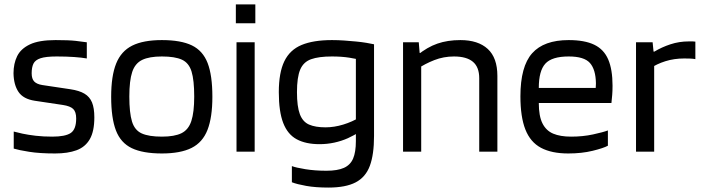

<svg xmlns="http://www.w3.org/2000/svg" viewBox="-20 -685 3179 867"><path d="M123 -354Q123 -329 134.5 -317Q146 -305 171 -301L298 -282Q338 -276 361.5 -262Q385 -248 395.5 -222.5Q406 -197 406 -155Q406 -92 385.5 -56.5Q365 -21 325.5 -6.5Q286 8 229 8Q159 8 112 0.5Q65 -7 42 -14V-91Q56 -87 81.5 -81.5Q107 -76 141 -72Q175 -68 216 -68Q275 -68 299.5 -84.5Q324 -101 324 -150Q324 -180 310.5 -193Q297 -206 264 -211L137 -230Q85 -238 63.5 -270Q42 -302 41 -354Q41 -398 57.5 -431.5Q74 -465 115 -484.5Q156 -504 231 -504Q290 -504 321.5 -500.5Q353 -497 372 -494V-421Q350 -425 315 -427.5Q280 -430 236 -430Q187 -430 163 -422Q139 -414 131 -397.5Q123 -381 123 -354Z M711 8Q625 8 575 -16Q525 -40 503.5 -96Q482 -152 482 -248Q482 -342 504.5 -398Q527 -454 577 -479Q627 -504 711 -504Q797 -504 846.5 -480Q896 -456 917.5 -400.5Q939 -345 939 -248Q939 -155 917 -98.5Q895 -42 845 -17Q795 8 711 8ZM711 -68Q768 -68 799.5 -83.5Q831 -99 844 -138.5Q857 -178 857 -249Q857 -323 845 -362Q833 -401 801.5 -415.5Q770 -430 711 -430Q654 -430 622 -414.5Q590 -399 577 -360Q564 -321 564 -249Q564 -176 576 -136.5Q588 -97 620 -82.5Q652 -68 711 -68Z M1048 0V-494H1130V0ZM1045 -580V-665H1133V-580Z M1298 138V65Q1316 72 1359 79Q1402 86 1454 86Q1504 86 1533 73Q1562 60 1574.5 31Q1587 2 1587 -48V-485H1669V-71Q1669 13 1650 64Q1631 115 1586 138.5Q1541 162 1463 162Q1405 162 1363 154.5Q1321 147 1298 138ZM1605 -156V-91Q1580 -74 1551 -61Q1522 -48 1489.5 -41Q1457 -34 1423 -34Q1361 -34 1320 -56Q1279 -78 1259 -129.5Q1239 -181 1239 -269Q1239 -357 1264 -408.5Q1289 -460 1342 -482Q1395 -504 1479 -504Q1507 -504 1535 -502Q1563 -500 1588.5 -497.5Q1614 -495 1635 -491.5Q1656 -488 1669 -485L1611 -413Q1592 -419 1557.5 -424.5Q1523 -430 1479 -430Q1419 -430 1384.5 -417.5Q1350 -405 1335.5 -370.5Q1321 -336 1321 -269Q1321 -204 1334 -169.5Q1347 -135 1375.5 -122.5Q1404 -110 1450 -110Q1489 -110 1530 -122.5Q1571 -135 1605 -156Z M1800 0V-494H1871L1875 -446H1882V0ZM1865 -374V-436Q1909 -472 1955 -488Q2001 -504 2059 -504Q2139 -504 2182.5 -464Q2226 -424 2226 -342V0H2144V-332Q2144 -382 2115.5 -406Q2087 -430 2030 -430Q1983 -430 1941 -413.5Q1899 -397 1865 -374Z M2548 -430Q2472 -430 2442.5 -397.5Q2413 -365 2413 -288H2670Q2670 -292 2670.5 -297.5Q2671 -303 2671 -309Q2670 -371 2644 -400.5Q2618 -430 2548 -430ZM2725 -27Q2705 -16 2656 -4Q2607 8 2546 8Q2471 8 2423 -17.5Q2375 -43 2352.5 -100Q2330 -157 2330 -250Q2330 -385 2383 -444.5Q2436 -504 2548 -504Q2620 -504 2663.5 -483Q2707 -462 2726.5 -416.5Q2746 -371 2746 -298Q2746 -274 2744.5 -256.5Q2743 -239 2741 -220H2413Q2413 -161 2429.5 -128Q2446 -95 2478 -81.5Q2510 -68 2559 -68Q2612 -68 2658 -78Q2704 -88 2725 -96Z M2852 0V-494H2927L2934 -424V0ZM2916 -376V-452H2935Q2968 -472 3007.5 -485Q3047 -498 3090 -498Q3101 -498 3108.5 -498Q3116 -498 3120 -497V-418Q3110 -420 3096.5 -420.5Q3083 -421 3070 -421Q3024 -421 2984.5 -408.5Q2945 -396 2916 -376Z"/></svg>

Font: Blinker
Style: Regular
Weight: 400
Designer: Juergen Huber
Foundry: supertype
Version: 1.017